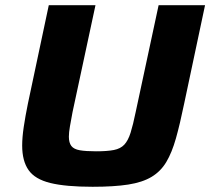

<svg xmlns="http://www.w3.org/2000/svg" viewBox="-20 -708 806 736"><path d="M335 8Q232 8 173 -6.5Q114 -21 89.5 -56Q65 -91 65 -150Q65 -181 71 -221.5Q77 -262 87 -311L167 -688H346L258 -278Q252 -246 248 -223Q244 -200 244 -184Q244 -161 253.5 -148.5Q263 -136 286 -132Q309 -128 348 -128Q391 -128 416.5 -133Q442 -138 456.5 -153.5Q471 -169 480.5 -199Q490 -229 500 -278L588 -688H766L686 -311Q670 -233 654.5 -178Q639 -123 617.5 -87Q596 -51 561 -30Q526 -9 471.5 -0.5Q417 8 335 8Z"/></svg>

Font: Saira SemiExpanded
Style: Bold Italic
Weight: 700
Width: 6
Italic angle: -12°
Designer: Hector Gatti with collaboration of the Omnibus-Type team
Foundry: Omnibus-Type
Version: Version 1.101